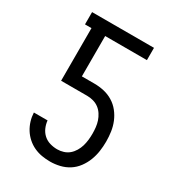

<svg xmlns="http://www.w3.org/2000/svg" viewBox="-180 -838 859 948"><g transform="rotate(30 250.0 -363.5)"><path d="M253 8Q229 8 205.5 4Q182 0 160.5 -10Q139 -20 121 -36Q103 -52 90.5 -72Q78 -92 71 -115Q64 -138 63 -162H141Q143 -141 151.5 -121.5Q160 -102 175.5 -88Q191 -74 211.5 -68Q232 -62 253 -62Q271 -62 288.5 -67.5Q306 -73 319.5 -84.5Q333 -96 342.5 -112Q352 -128 357 -145Q362 -162 364 -180Q366 -198 366 -216Q366 -234 364 -252Q362 -270 356.5 -286.5Q351 -303 341 -318.5Q331 -334 317 -344.5Q303 -355 285.5 -360Q268 -365 250 -365H101V-665H64V-735H417V-665H179V-435H250Q278 -435 305 -429Q332 -423 356 -408.5Q380 -394 397.5 -372Q415 -350 425.5 -324.5Q436 -299 440 -271.5Q444 -244 444 -216Q444 -188 440 -160.5Q436 -133 426 -107Q416 -81 399 -58Q382 -35 358.5 -20Q335 -5 307.5 1.5Q280 8 253 8Z"/></g></svg>

Font: Moesevka
Style: Regular
Weight: 400
Monospace: yes
Designer: Belleve Invis
Foundry: Belleve Invis
Version: Version 32.5.0; ttfautohint (v1.8.4)